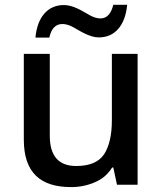

<svg xmlns="http://www.w3.org/2000/svg" viewBox="-20 -761 670 791"><path d="M183.1 -606C191.4 -643.6 209.5 -662.1 236.8 -662.1C251.5 -662.1 267.1 -657.2 283.7 -647.9C316.4 -628.9 352.1 -606.9 387.7 -606.9C452.1 -606.9 496.1 -655.3 503.9 -741.2H446.8C437.5 -703.6 419.9 -685.1 394 -685.1C379.4 -685.1 364.3 -689.9 348.1 -699.2C315.9 -717.8 280.3 -740.2 243.2 -740.2C177.2 -740.2 133.8 -691.4 126 -606ZM440.9 -539.1V-266.1C440.9 -205.1 430.2 -158.7 409.2 -126C387.7 -93.3 349.1 -77.1 293.9 -77.1C221.2 -77.1 185.1 -118.7 185.1 -202.1V-539.1H78.1V-186C78.1 -49.8 146.5 9.8 272.9 9.8C307.1 9.8 339.4 3.4 370.1 -9.8C400.9 -22.5 424.8 -43 441.9 -70.8H446.8L461.9 0H546.9V-539.1Z"/></svg>

Font: Noto Reveo Sans
Style: Regular
Weight: 500
Designer: Monotype Design Team
Foundry: Monotype Imaging Inc.
Version: Version 2.007